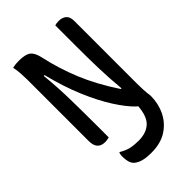

<svg xmlns="http://www.w3.org/2000/svg" viewBox="-279 -809 1159 1159"><g transform="rotate(-45 300.0 -229.5)"><path d="M178 2Q171 3 162.5 5Q154 7 143 7Q77 7 77 -68V-594Q77 -618 75 -647.5Q73 -677 67 -703Q84 -707 96.5 -708Q109 -709 123 -709Q176 -709 199.5 -691.5Q223 -674 233 -628Q260 -505 307 -391Q354 -277 436 -153H442Q433 -250 430.5 -338.5Q428 -427 428 -527V-704Q440 -709 462 -709Q491 -709 509.5 -693.5Q528 -678 528 -643V-108Q528 -80 529.5 -52Q531 -24 535 3Q535 69 508 125Q481 181 428 215.5Q375 250 296 250Q249 250 221 241.5Q193 233 176 217Q164 205 159 185.5Q154 166 154 143Q154 135 155 127Q156 119 158 112H164Q196 131 225 137.5Q254 144 291 144Q357 144 394 110Q431 76 437 -5Q432 -9 426 -14Q385 -53 337.5 -127Q290 -201 246 -305Q202 -409 170 -538H163Q174 -433 176 -319.5Q178 -206 178 -100Z"/></g></svg>

Font: Recursive Mn Csl St Med
Style: Regular
Weight: 500
Monospace: yes
Version: Version 1.079;hotconv 1.0.112;makeotfexe 2.5.65598; ttfautoh